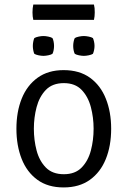

<svg xmlns="http://www.w3.org/2000/svg" viewBox="-20 -810 559 842"><path d="M467.5 -245.5Q467.5 -170.5 444 -112.5Q420.5 -54.5 374 -21.2Q327.5 12 259 12Q190 12 144 -21.5Q98 -55 75 -113.2Q52 -171.5 52 -245.5Q52 -319.5 75.2 -377.5Q98.5 -435.5 144.8 -469Q191 -502.5 259 -502.5Q328.5 -502.5 374.8 -469Q421 -435.5 444.2 -377.2Q467.5 -319 467.5 -245.5ZM128.5 -245.5Q128.5 -195.5 140.5 -150Q152.5 -104.5 181.2 -75.2Q210 -46 260 -46Q309.5 -46 338 -75.2Q366.5 -104.5 378.5 -150Q390.5 -195.5 390.5 -245.5Q390.5 -294.5 378.5 -340.2Q366.5 -386 338 -415.8Q309.5 -445.5 260 -445.5Q210 -445.5 181.2 -415.8Q152.5 -386 140.5 -340.2Q128.5 -294.5 128.5 -245.5ZM124 -608.5Q124 -617.5 125.8 -627Q127.5 -636.5 130.5 -643Q137 -647 149 -649.5Q161 -652 170.5 -652Q179.5 -652 191.8 -649.5Q204 -647 210 -643Q213.5 -636.5 215.2 -627Q217 -617.5 217 -608.5Q217 -599.5 215.2 -590Q213.5 -580.5 210 -574Q204 -570 191.8 -567.5Q179.5 -565 170.5 -565Q161 -565 149 -567.5Q137 -570 130.5 -574Q127.5 -580.5 125.8 -590Q124 -599.5 124 -608.5ZM301 -608.5Q301 -617.5 302.8 -627Q304.5 -636.5 308 -643Q314 -647 326.2 -649.5Q338.5 -652 347.5 -652Q357 -652 369.2 -649.5Q381.5 -647 387.5 -643Q390.5 -636.5 392.5 -627Q394.5 -617.5 394.5 -608.5Q394.5 -599.5 392.5 -590Q390.5 -580.5 387.5 -574Q381.5 -570 369.2 -567.5Q357 -565 347.5 -565Q338.5 -565 326.2 -567.5Q314 -570 308 -574Q304.5 -580.5 302.8 -590Q301 -599.5 301 -608.5ZM126 -723Q122.5 -737.5 122.5 -755.5Q122.5 -774 126 -790H392Q394 -782 394.8 -774.2Q395.5 -766.5 395.5 -755.5Q395.5 -737.5 392 -723Z"/></svg>

Font: Signika
Style: Regular
Weight: 300
Designer: Anna Giedry
Foundry: Anna Giedry
Version: Version 2.000